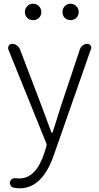

<svg xmlns="http://www.w3.org/2000/svg" viewBox="-20 -765 529 1028"><path d="M85 243.2Q68.4 243.2 51.8 239.3Q42 237.3 36.6 227.5Q31.2 217.8 34.2 207Q37.1 197.3 45.9 192.4Q54.7 187.5 65.4 189.5Q75.2 190.4 84 190.4Q171.9 190.4 216.8 55.7L228.5 17.6Q231.4 10.7 228.5 3.9L24.4 -501Q23.4 -504.9 23.4 -508.8Q23.4 -515.6 27.3 -520.5Q33.2 -530.3 44.9 -530.3Q58.6 -530.3 70.3 -522Q82 -513.7 86.9 -501L200.2 -204.1Q247.1 -77.1 254.9 -56.6Q255.9 -53.7 258.3 -53.7Q260.7 -53.7 261.7 -56.6Q270.5 -83 286.6 -134.3Q302.7 -185.5 308.6 -204.1L408.2 -502Q413.1 -514.6 423.8 -522.5Q434.6 -530.3 447.3 -530.3Q458 -530.3 464.8 -521.5Q468.8 -515.6 468.8 -509.8Q468.8 -505.9 466.8 -502L268.6 64.5Q207 243.2 85 243.2ZM113.3 -700.2Q113.3 -718.8 126 -731.9Q138.7 -745.1 157.2 -745.1Q175.8 -745.1 188.5 -731.9Q201.2 -718.8 201.2 -700.2Q201.2 -681.6 188.5 -669.4Q175.8 -657.2 157.2 -657.2Q138.7 -657.2 126 -669.4Q113.3 -681.6 113.3 -700.2ZM357.4 -657.2Q338.9 -657.2 326.7 -669.4Q314.5 -681.6 314.5 -700.2Q314.5 -718.8 326.7 -731.9Q338.9 -745.1 357.4 -745.1Q376 -745.1 388.7 -731.9Q401.4 -718.8 401.4 -700.2Q401.4 -681.6 388.7 -669.4Q376 -657.2 357.4 -657.2Z"/></svg>

Font: Gen Jyuu Gothic P Light
Style: Regular
Weight: 200
Designer: [Source Han Sans]
Ryoko NISHIZUKA  (kana & ideographs); Paul D. Hunt (Latin, Greek & Cyrillic); Wenlong ZHANG  (bopomofo
Version: Version 1.002.20150607